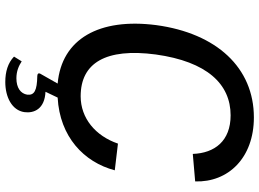

<svg xmlns="http://www.w3.org/2000/svg" viewBox="-147 -626 980 726"><g transform="rotate(90 343.0 -263.0)"><path d="M416 -645C513 -645 559 -585 562 -502L666 -511C670 -636 577 -733 424 -733C236 -733 106 -592 75 -364C47 -148 127 -6 296 9L258 76C256 82 259 86 268 86C322 87 341 97 338 124C334 149 312 165 276 165C249 165 229 156 212 145L194 174C218 197 251 207 290 207C347 207 397 182 404 135C409 98 392 58 327 55L349 9C497 1 593 -90 624 -207L523 -219C494 -134 427 -78 344 -78C218 -78 161 -173 186 -362C213 -556 298 -645 416 -645Z"/></g></svg>

Font: United Sans Medium
Style: Italic
Weight: 500
Italic angle: -8°
Designer: Pablo Impallari, Rodrigo Fuenzalida (Modified by Dan O. Williams)
Version: Version 1.000;PS 001.000;hotconv 1.0.88;makeotf.lib2.5.64775